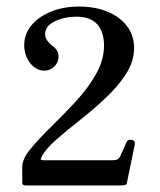

<svg xmlns="http://www.w3.org/2000/svg" viewBox="-20 -758 488 587"><path d="M61 -191Q57 -191 52.5 -192Q48 -193 48 -200V-248Q48 -272 73.5 -303Q99 -334 136 -370Q173 -406 210.5 -446.5Q248 -487 273 -530.5Q298 -574 298 -619Q298 -660 277.5 -683.5Q257 -707 213 -707Q178 -707 148 -693Q118 -679 118 -653Q118 -634 144 -615Q159 -603 159 -585Q159 -567 146 -554.5Q133 -542 116 -542Q90 -542 72 -565.5Q54 -589 54 -620Q54 -654 76 -680.5Q98 -707 136 -722.5Q174 -738 222 -738Q270 -738 308 -722.5Q346 -707 368 -678.5Q390 -650 390 -611Q390 -570 365 -531.5Q340 -493 302 -457.5Q264 -422 224 -390.5Q184 -359 152 -331Q120 -303 108 -280Q103 -271 105.5 -269.5Q108 -268 117 -268H321Q332 -268 337.5 -270Q343 -272 347 -280Q350 -286 354.5 -295.5Q359 -305 367 -324Q372 -333 383 -330.5Q394 -328 392 -316L368 -199Q367 -193 360.5 -192Q354 -191 346 -191Z"/></svg>

Font: Zen Old Mincho
Style: Bold
Weight: 700
Designer: Yoshimichi Ohira
Foundry: Positype
Version: Version 1.500